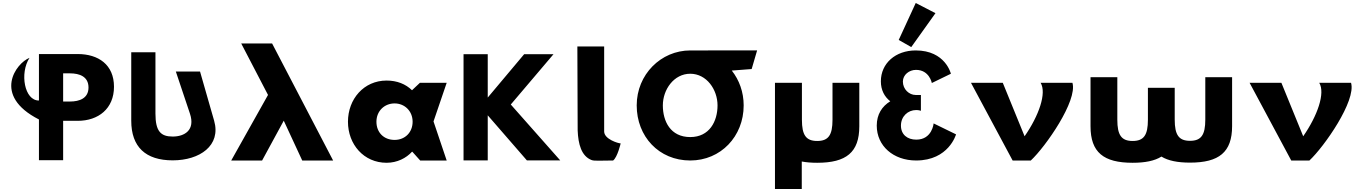

<svg xmlns="http://www.w3.org/2000/svg" viewBox="-20 -1060 8998 1268"><path d="M397 -389.5V-575.6H442.1C505 -575.6 564.5 -554.4 564.5 -482.1C564.5 -410.7 505 -389.5 442.1 -389.5ZM237.2 -271V-1.9H397V-262H493.1C629.9 -262 732.8 -342.7 732.8 -487.2C732.8 -632.6 629.9 -703.1 493.1 -703.1H237.2V-396.2C141.5 -394.8 108.8 -576.7 174.9 -678C88.4 -645 -75 -430.2 237.2 -271Z M1301.1 -587.5H1141.3L1234.4 -309.5C1270.9 -200.5 1198.7 -158.2 1120.5 -158.2C1042.3 -158.2 1006.6 -192.2 1006.6 -309.5V-715H846.8V-262.8C846.8 -89.4 942 -1 1120.5 -1C1299 -1 1441.2 -98.6 1394.2 -262.8Z M1976 0H2180L1777 -773H1573L1750 -433L1507 0H1711L1854 -263Z M2466 -256C2466 -327 2519 -377 2586 -377C2652 -377 2705 -327 2705 -256C2705 -186 2655 -136 2586 -136C2514 -136 2466 -186 2466 -256ZM2278 -256C2278 -106 2383 15 2533 15C2603 15 2663 -16 2701 -58H2703L2755 0H2930L2843 -258L2930 -513H2753L2701 -464C2659 -505 2602 -528 2533 -528C2383 -528 2278 -406 2278 -256Z M3679.7 -0.9 3353.3 -369.8 3635.5 -702.1H3441.7L3201.1 -415.7V-702.1H3041.3V-0.9H3201.1V-298.4L3459.5 -0.9Z M3795 -199C3798.5 -108.5 3819.4 -28.9 3887 -3C3906 4.3 3945 0 4029.1 0C4057.8 -21.3 4079 -113 4079 -113C4063.8 -113 3971.1 -140.2 3970 -191V-753H3793Z M4980.1 -727 4538.1 -726.9C4345.3 -726.6 4184.9 -568.6 4184.9 -363.9C4184.9 -159.1 4331.1 -0.1 4538.5 -0.1C4740 -0.1 4891.3 -159.1 4891.3 -363.9C4891.3 -452.3 4861.8 -531.9 4812.8 -594L4944.1 -604ZM4538.5 -573C4646.5 -573 4718.7 -468.5 4718.7 -363.9C4718.7 -259.4 4666 -154.8 4538.5 -154.8C4407.6 -154.8 4357.5 -259.4 4357.5 -363.9C4357.5 -468.4 4430.5 -573 4538.5 -573Z M5276 -513H5098V188H5275V6.6C5304.9 12.3 5338.9 15 5377 15C5569 15 5655 -54 5655 -226V-513H5478V-269C5478 -168 5451 -129 5377 -129C5303 -129 5276 -168 5276 -269Z M6134 -511.8 6259.8 -573C6259.8 -573 6224.1 -726.9 6027.8 -726.9C5894.3 -726.9 5797.4 -641.9 5797.4 -522.9C5797.4 -465.1 5821.2 -420.9 5859.5 -391.1C5805 -358 5770.2 -304.4 5770.2 -230.5C5770.2 -96.2 5879.8 -0.1 6030.3 -0.1C6246.2 -0.1 6293.8 -172.7 6293.8 -172.7L6145.9 -244.9C6145.9 -244.9 6136.5 -137.8 6031.2 -137.8C5972.5 -137.8 5930 -171 5930 -230.5C5930 -290.8 5975 -333.3 6031.2 -333.3C6048.2 -333.3 6061.8 -328.2 6061.8 -328.2V-432.8H6026.9C5984.4 -432.8 5942.8 -470.2 5942.8 -521.2C5942.8 -566.2 5984.4 -598.5 6029.5 -598.5C6117.8 -598.5 6134 -511.8 6134 -511.8ZM5915.3 -796.2 5998.1 -749.1 6158 -973 6027.7 -1040.2Z M6602.6 -513H6392.6L6667.6 0H6787.6C6886 -91.8 7097.2 -394.7 7062.6 -513H6852.6C6893.4 -445 6840.9 -295.8 6746.6 -160Z M7359 -550H7182V-226C7182 -54 7268 15 7460 15C7542.5 15 7605.4 2.3 7650.3 -25.9C7695.1 1.6 7757.5 14 7839 14C8031 14 8117 -55 8117 -227V-550H7940V-270C7940 -169 7913 -130 7839 -130C7765 -130 7738 -169 7738 -270V-480H7561V-269C7561 -168 7534 -129 7460 -129C7386 -129 7359 -168 7359 -269Z M8442.6 -513H8232.6L8507.6 0H8627.6C8726 -91.8 8937.2 -394.7 8902.6 -513H8692.6C8733.4 -445 8680.9 -295.8 8586.6 -160Z"/></svg>

Font: Sztylet
Style: Bd
Weight: 700
Foundry: Cannot Into Space Fonts, PlusOne Fonts
Version: Version 0.12